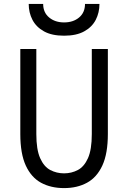

<svg xmlns="http://www.w3.org/2000/svg" viewBox="-20 -951 656 983"><path d="M308 12Q240.5 12 190.1 -15.4Q139.8 -42.9 111.9 -103.7Q84 -164.5 84 -264.8V-700H166V-264.8Q166 -184.9 185.6 -141.2Q205.1 -97.5 237.5 -80.5Q269.9 -63.5 308 -63.5Q346 -63.5 378.4 -80.5Q410.8 -97.5 430.4 -141.2Q450 -184.9 450 -264.8V-700H532.2V-264.8Q532.2 -164.9 504.2 -104Q476.2 -43.1 425.8 -15.6Q375.4 12 308 12ZM308 -768.2Q245.2 -768.2 205.3 -790.4Q165.4 -812.5 146.2 -849.4Q127 -886.4 127 -931H201Q201 -886.8 231.6 -861.5Q262.1 -836.2 308 -836.2Q354.8 -836.2 385 -861.5Q415.2 -886.8 415.2 -931H489.2Q489.2 -886.4 470.2 -849.4Q451.1 -812.5 411.1 -790.4Q371.1 -768.2 308 -768.2Z"/></svg>

Font: Overpass Mono Light
Style: Regular
Weight: 300
Monospace: yes
Designer: Delve Withrington, Dave Bailey
Foundry: Delve Fonts LLC
Version: Version 4.000